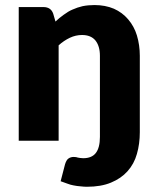

<svg xmlns="http://www.w3.org/2000/svg" viewBox="-20 -546 610 745"><path d="M186.5 -492.7 195.3 -462.4Q209.5 -476.1 226.6 -488.3Q245.6 -502.4 261.2 -508.8Q280.8 -517.6 300.3 -522Q321.8 -526.4 346.7 -526.4Q388.2 -526.4 421.9 -512.2Q454.6 -497.6 477.1 -471.2Q500.5 -443.8 511.2 -408.7Q522.5 -371.1 522.5 -329.6V-32.7Q522.5 12.2 511.2 51.3Q500.5 89.8 474.6 118.7Q449.7 146.5 410.6 162.6Q372.1 178.7 316.9 178.7Q306.6 178.7 290 176.8Q280.3 176.3 265.1 173.3Q253.9 171.4 241.2 166.5Q231 163.1 215.3 157.2L232.4 91.3Q237.8 73.7 246.6 68.4Q254.9 63 266.1 63Q271.5 63 273.9 63.5Q274.9 63.5 277.6 64.2Q280.3 64.9 281.7 65.4Q285.2 66.4 290.5 66.9Q297.4 67.9 302.7 67.9Q335.9 67.9 351.6 47.9Q367.7 27.3 367.7 -14.6V-329.6Q367.7 -367.2 350.1 -389.2Q332.5 -410.2 298.3 -410.2Q273.9 -410.2 251 -399.4Q227.5 -388.2 207.5 -370.1V0H52.7V-518.6H148.4Q177.7 -518.6 186.5 -492.7Z"/></svg>

Font: Lato-ExtraBold
Style: Regular
Weight: 500
Designer: Lukasz Dziedzic with Adam Twardoch and Botio Nikoltchev
Foundry: tyPoland Lukasz Dziedzic
Version: ""